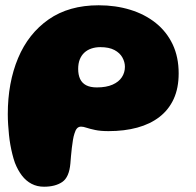

<svg xmlns="http://www.w3.org/2000/svg" viewBox="-20 -471 742 727"><path d="M146.5 236Q120.5 236 99.5 225Q78.5 214 63 193.8Q47.5 173.5 36.5 145.5Q31 130 26.8 112.8Q22.5 95.5 19.2 77.2Q16 59 14 39.5Q12 20 10.8 0.5Q9.5 -19 9.5 -38.5Q9.5 -158 48.5 -251Q87.5 -344 164.2 -397.5Q241 -451 353.5 -451Q418 -451 473.2 -434Q528.5 -417 569.8 -384Q611 -351 633.8 -303Q656.5 -255 656.5 -193Q656.5 -137.5 637.8 -96.5Q619 -55.5 583.8 -28.2Q548.5 -1 499.8 12.2Q451 25.5 391 25.5Q360.5 25.5 340.5 21.2Q320.5 17 308 12.8Q295.5 8.5 287 8.5Q277.5 8.5 271.5 15.2Q265.5 22 262 34.5Q258.5 45 256.2 59Q254 73 252 89Q250 105 248.8 120.2Q247.5 135.5 246.5 148Q242 200 215.8 218Q189.5 236 146.5 236ZM346.5 -140Q382.5 -140 406.2 -150.5Q430 -161 441.5 -178.8Q453 -196.5 453 -218Q453 -236 443.5 -253.2Q434 -270.5 413.5 -281.5Q393 -292.5 360 -292.5Q341.5 -292.5 326 -287.2Q310.5 -282 299.2 -271.5Q288 -261 282 -245.8Q276 -230.5 276 -210Q276 -188 283.2 -172.2Q290.5 -156.5 306.2 -148.2Q322 -140 346.5 -140Z"/></svg>

Font: Gluten ExtraBold
Style: Regular
Weight: 800
Designer: Tyler Finck
Foundry: Etcetera Type Company
Version: Version 1.300